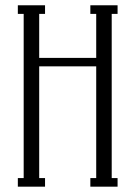

<svg xmlns="http://www.w3.org/2000/svg" viewBox="-20 -700 508 720"><path d="M420.9 -680.2V-647.9H398.9V-32.2H420.9V0H318.8V-32.2H340.8V-451.2H127V-32.2H148.9V0H46.9V-32.2H68.8V-647.9H46.9V-680.2H148.9V-647.9H127V-482.9H340.8V-647.9H318.8V-680.2Z"/></svg>

Font: Margherita Light
Style: Regular
Weight: 300
Designer: James Puckett
Foundry: Dunwich Type Founders
Version: Version 1.008;hotconv 1.0.109;makeotfexe 2.5.65596